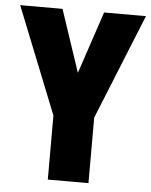

<svg xmlns="http://www.w3.org/2000/svg" viewBox="-52 -757 630 800"><g transform="rotate(5 263.0 -357.0)"><path d="M264 -454 177 -714H0L178 -268V0H348V-274L526 -714H351Z"/></g></svg>

Font: Noto Sans Thai ExtCond Blk
Style: Regular
Weight: 900
Width: 2
Designer: Monotype Design Team
Foundry: Monotype Imaging Inc.
Version: Version 2.002